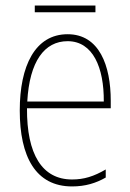

<svg xmlns="http://www.w3.org/2000/svg" viewBox="-20 -660 468 690"><path d="M323 -640H105V-616H323ZM223 -537C106 -537 51 -423 51 -263C51 -97 108 10 239 10C287 10 325 -2 360 -22V-51C317 -26 282 -15 239 -15C131 -15 76 -106 77 -271H378V-298C378 -424 337 -537 223 -537ZM223 -512C314 -512 354 -417 353 -295H78C86 -440 140 -512 223 -512Z"/></svg>

Font: Noto Sans Kannada Condensed Thin
Style: Regular
Weight: 100
Width: 3
Designer: Jelle Bosma - Monotype Design Team
Foundry: Monotype Imaging Inc.
Version: Version 2.005